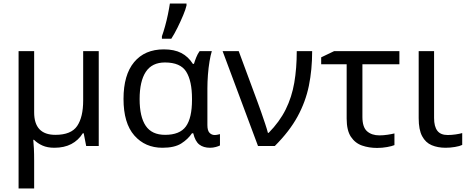

<svg xmlns="http://www.w3.org/2000/svg" viewBox="-20 -825 2650 1085"><path d="M538 -536V0H467L453 -72H448Q423 -32 383 -11Q343 10 287 10Q248 10 220 -2.5Q192 -15 172 -35H168Q170 -17 171.5 13Q173 43 173 84V240H85V-536H173V-190Q173 -63 293 -63Q382 -63 416 -113Q450 -163 450 -257V-536Z M898 10Q800 10 739 -59.5Q678 -129 678 -266Q678 -402 738 -474Q798 -546 906 -546Q965 -546 1004.5 -525.5Q1044 -505 1070 -464H1076Q1081 -481 1089 -501Q1097 -521 1108 -536H1177Q1170 -514 1164 -478Q1158 -442 1155 -402Q1152 -362 1152 -326V-118Q1152 -87 1164 -74.5Q1176 -62 1193 -62Q1201 -62 1210 -64Q1219 -66 1223 -67V-3Q1216 1 1200 5.5Q1184 10 1167 10Q1130 10 1106.5 -8Q1083 -26 1072 -72H1065Q1042 -38 1004 -14Q966 10 898 10ZM913 -63Q996 -63 1030.5 -110.5Q1065 -158 1065 -261V-267Q1065 -367 1032.5 -419.5Q1000 -472 912 -472Q839 -472 804 -419Q769 -366 769 -265Q769 -165 803.5 -114Q838 -63 913 -63ZM895 -606V-620Q904 -645 913 -677.5Q922 -710 929 -744Q936 -778 940 -805H1034V-794Q1029 -772 1015 -738.5Q1001 -705 983.5 -669.5Q966 -634 948 -606Z M1238 -536H1329L1436 -247Q1445 -223 1456.5 -190Q1468 -157 1478.5 -125.5Q1489 -94 1494 -74H1498Q1560 -137 1594.5 -206.5Q1629 -276 1643 -357.5Q1657 -439 1657 -536H1744Q1744 -431 1725.5 -340.5Q1707 -250 1661.5 -166.5Q1616 -83 1533 0H1438Z M2237 -536V-462H2028V-164Q2028 -106 2054.5 -83Q2081 -60 2124 -60Q2146 -60 2169.5 -63.5Q2193 -67 2209 -71V-5Q2195 1 2167.5 6Q2140 11 2111 11Q2065 11 2026 -2.5Q1987 -16 1963 -52Q1939 -88 1939 -155V-462H1795V-501L1868 -536Z M2433 -536V-158Q2433 -110 2451.5 -86Q2470 -62 2510 -62Q2532 -62 2555.5 -65.5Q2579 -69 2592 -73V-6Q2578 1 2551 5.5Q2524 10 2498 10Q2454 10 2419.5 -4.5Q2385 -19 2365.5 -55.5Q2346 -92 2346 -157V-536Z"/></svg>

Font: Noto IKEA Latin
Style: Regular
Weight: 400
Designer: Monotype Design Team
Foundry: Monotype Imaging Inc.
Version: Version 1.0